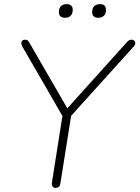

<svg xmlns="http://www.w3.org/2000/svg" viewBox="-20 -903 675 929"><path d="M249 6Q239 6 234.5 -0.5Q230 -7 231 -18L286 -367L290 -328L88 -678Q83 -688 83 -695Q83 -702 88 -706.5Q93 -711 101 -711Q110 -711 114.5 -707Q119 -703 123 -695L312 -368H296L594 -699Q599 -705 604.5 -708Q610 -711 617 -711Q624 -711 629 -706.5Q634 -702 634.5 -694.5Q635 -687 627 -678L311 -328L328 -367L272 -14Q269 6 249 6ZM455 -817Q441 -817 433.5 -824Q426 -831 426 -844Q426 -864 436 -873.5Q446 -883 464 -883Q478 -883 485.5 -876Q493 -869 493 -856Q493 -837 483 -827Q473 -817 455 -817ZM294 -817Q280 -817 272.5 -824Q265 -831 265 -844Q265 -864 275 -873.5Q285 -883 303 -883Q317 -883 324.5 -876Q332 -869 332 -856Q332 -837 322 -827Q312 -817 294 -817Z"/></svg>

Font: Nunito ExtraLight ExtraLight
Style: Italic
Weight: 250
Italic angle: -9°
Version: Version 3.602